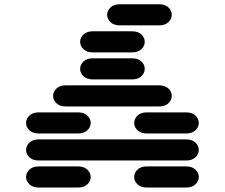

<svg xmlns="http://www.w3.org/2000/svg" viewBox="-20 -881 1040 888"><path d="M159.2 -13.7H340.8Q368.2 -13.7 383.8 -28.3Q399.4 -43 399.4 -62.5Q399.4 -82 383.8 -96.7Q368.2 -111.3 340.8 -111.3H159.2Q131.8 -111.3 116.2 -96.7Q100.6 -82 100.6 -62.5Q100.6 -43 116.2 -28.3Q131.8 -13.7 159.2 -13.7ZM659.2 -13.7H840.8Q868.2 -13.7 883.8 -28.3Q899.4 -43 899.4 -62.5Q899.4 -82 883.8 -96.7Q868.2 -111.3 840.8 -111.3H659.2Q631.8 -111.3 616.2 -96.7Q600.6 -82 600.6 -62.5Q600.6 -43 616.2 -28.3Q631.8 -13.7 659.2 -13.7ZM159.2 -138.7H840.8Q868.2 -138.7 883.8 -153.3Q899.4 -168 899.4 -187.5Q899.4 -207 883.8 -221.7Q868.2 -236.3 840.8 -236.3H159.2Q131.8 -236.3 116.2 -221.7Q100.6 -207 100.6 -187.5Q100.6 -168 116.2 -153.3Q131.8 -138.7 159.2 -138.7ZM159.2 -263.7H340.8Q368.2 -263.7 383.8 -278.3Q399.4 -293 399.4 -312.5Q399.4 -332 383.8 -346.7Q368.2 -361.3 340.8 -361.3H159.2Q131.8 -361.3 116.2 -346.7Q100.6 -332 100.6 -312.5Q100.6 -293 116.2 -278.3Q131.8 -263.7 159.2 -263.7ZM659.2 -263.7H840.8Q868.2 -263.7 883.8 -278.3Q899.4 -293 899.4 -312.5Q899.4 -332 883.8 -346.7Q868.2 -361.3 840.8 -361.3H659.2Q631.8 -361.3 616.2 -346.7Q600.6 -332 600.6 -312.5Q600.6 -293 616.2 -278.3Q631.8 -263.7 659.2 -263.7ZM284.2 -388.7H715.8Q743.2 -388.7 758.8 -403.3Q774.4 -418 774.4 -437.5Q774.4 -457 758.8 -471.7Q743.2 -486.3 715.8 -486.3H284.2Q256.8 -486.3 241.2 -471.7Q225.6 -457 225.6 -437.5Q225.6 -418 241.2 -403.3Q256.8 -388.7 284.2 -388.7ZM409.2 -513.7H590.8Q618.2 -513.7 633.8 -528.3Q649.4 -543 649.4 -562.5Q649.4 -582 633.8 -596.7Q618.2 -611.3 590.8 -611.3H409.2Q381.8 -611.3 366.2 -596.7Q350.6 -582 350.6 -562.5Q350.6 -543 366.2 -528.3Q381.8 -513.7 409.2 -513.7ZM409.2 -638.7H590.8Q618.2 -638.7 633.8 -653.3Q649.4 -668 649.4 -687.5Q649.4 -707 633.8 -721.7Q618.2 -736.3 590.8 -736.3H409.2Q381.8 -736.3 366.2 -721.7Q350.6 -707 350.6 -687.5Q350.6 -668 366.2 -653.3Q381.8 -638.7 409.2 -638.7ZM534.2 -763.7H715.8Q743.2 -763.7 758.8 -778.3Q774.4 -793 774.4 -812.5Q774.4 -832 758.8 -846.7Q743.2 -861.3 715.8 -861.3H534.2Q506.8 -861.3 491.2 -846.7Q475.6 -832 475.6 -812.5Q475.6 -793 491.2 -778.3Q506.8 -763.7 534.2 -763.7Z"/></svg>

Font: Sixtyfour Convergence
Style: Regular
Weight: 400
Designer: Jens Kutilek
Foundry: Jens Kutilek
Version: Version 2.001